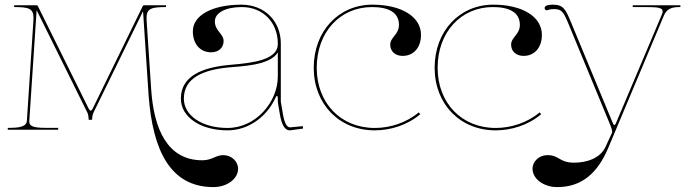

<svg xmlns="http://www.w3.org/2000/svg" viewBox="-20 -542 2872 802"><path d="M39 -520V-512.5C98.5 -512.5 120 -507.5 120 -467C120 -463.5 119.5 -455.5 119.5 -455.5L92.5 -40.5C91.5 -25 87 -8 23.5 -8H12.5V0H223V-8H167C109 -8 102.5 -20 102.5 -34.5V-39.5L133 -499.5L346 -69.5C349.5 -62.5 350.5 -41.5 350.5 -41.5H364.5C364.5 -41.5 365.5 -61.5 369.5 -69.5L577.5 -495L601 -140C618.5 86 691 239.5 871.5 239.5C928.5 239.5 974.5 205 974.5 163C974.5 131.5 946.5 106 912.5 106C881.5 106 865.5 127.5 825 127.5C679 127.5 622.5 -3.5 611.5 -168.5L592.5 -455C592.5 -455 592 -463 592 -466.5C592 -507 613.5 -512.5 673.5 -512.5V-520H581C579.5 -520 577.5 -519 576.5 -517L368.5 -91C365 -83.5 361.5 -80 358.5 -80C355.5 -80 352.5 -83.5 349 -91L138 -517C137 -519 135 -520 133.5 -520Z M988.5 -522.5C866.5 -522.5 785.5 -478 785.5 -411.5C785.5 -358.5 816 -323.5 862 -323.5C893 -323.5 914 -342.5 914 -370.5C914 -401.5 877.5 -412.5 877.5 -453C877.5 -488.5 922.5 -512.5 990 -512.5C1079 -512.5 1140 -448 1140.5 -360.5V-357.5C1140.5 -352.5 1139.5 -347 1138 -341.5C1119.5 -281 992 -276.5 930 -270C828 -259.5 735.5 -226 735.5 -130C735.5 -53 817.5 2.5 930.5 2.5C1020.5 2.5 1095 -57 1129.5 -131C1132.5 -138 1135 -141.5 1137 -141.5C1139 -141.5 1140.5 -137 1140.5 -128V-117C1140.5 -113 1146 -83.5 1148.5 -68C1155 -27.5 1166.5 2.5 1191 2.5H1191.5L1246 -5L1245 -15L1191.5 -10C1177.5 -10.5 1168 -28 1161 -70L1153 -117.5V-360.5C1153 -454.5 1084.5 -522.5 988.5 -522.5ZM1140.5 -323V-222.5C1140.5 -116.5 1049 -7.5 930.5 -7.5C824.5 -7.5 748 -59 748 -130C748 -217.5 830 -249.5 931 -260C986 -265.5 1107 -267.5 1140.5 -323Z M1535.5 -522.5C1394.5 -522.5 1290.5 -412 1290.5 -259C1290.5 -106.5 1397.5 2.5 1545.5 2.5C1611.5 2.5 1682 -19.5 1735.5 -65L1729 -72.5C1677.5 -29 1609.5 -7.5 1545.5 -7.5C1403 -7.5 1303 -112 1303 -259C1303 -407 1400 -512.5 1534 -512.5C1600.5 -512.5 1646.5 -491.5 1646.5 -438C1646.5 -397.5 1610 -386.5 1610 -355.5C1610 -327.5 1631 -308.5 1662 -308.5C1708 -308.5 1738.5 -343.5 1738.5 -396.5C1738.5 -472 1657.5 -522.5 1535.5 -522.5Z M2040.5 -522.5C1899.5 -522.5 1795.5 -412 1795.5 -259C1795.5 -106.5 1902.5 2.5 2050.5 2.5C2116.5 2.5 2187 -19.5 2240.5 -65L2234 -72.5C2182.5 -29 2114.5 -7.5 2050.5 -7.5C1908 -7.5 1808 -112 1808 -259C1808 -407 1905 -512.5 2039 -512.5C2105.5 -512.5 2151.5 -491.5 2151.5 -438C2151.5 -397.5 2115 -386.5 2115 -355.5C2115 -327.5 2136 -308.5 2167 -308.5C2213 -308.5 2243.5 -343.5 2243.5 -396.5C2243.5 -472 2162.5 -522.5 2040.5 -522.5Z M2623 -520V-512.5H2673C2726.5 -512.5 2748 -510.5 2748 -494.5C2748 -490 2746 -485 2743.5 -478.5L2556 -35C2551.5 -24.5 2550 -20 2546.5 -20C2543 -20 2541.5 -24 2537 -34.5L2365.5 -448C2342.5 -504 2333 -522.5 2289 -522.5C2279.5 -522.5 2255 -521.5 2255 -508.5C2255 -502 2258.5 -499 2264.5 -499C2265.5 -499 2267 -499.5 2268 -500C2277 -503 2284.5 -504 2291.5 -504C2324 -504 2332 -497 2353.5 -445L2529.5 -19C2532.5 -11.5 2537 2 2537 9C2537 10.5 2537 11.5 2536.5 12.5L2509.5 71C2487 120 2429.5 137.5 2378 137.5C2315.5 137.5 2317 106 2266.5 106C2232.5 106 2204.5 131.5 2204.5 163C2204.5 205 2250.5 239.5 2307.5 239.5C2411.5 239.5 2476.5 179.5 2520 77.5L2752.5 -475.5C2763.5 -502 2781.5 -512.5 2816.5 -512.5H2822V-520Z"/></svg>

Font: ZnikomitNo24
Style: Regular
Weight: 500
Designer: gluk
Foundry: gluk
Version: Version 0.55